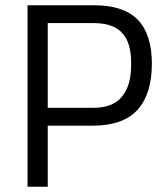

<svg xmlns="http://www.w3.org/2000/svg" viewBox="-20 -712 633 732"><path d="M162 -624H337Q412 -624 446 -586Q481 -548 480 -469Q481 -388 446 -345Q412 -301 337 -301H162ZM338 -233Q451 -234 505 -294Q559 -355 559 -469Q559 -581 505 -637Q451 -692 338 -692H85V0H162V-233Z"/></svg>

Font: RazerF5
Style: Regular
Weight: 400
Foundry: Razer Inc.
Version: Version 2